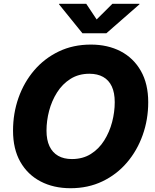

<svg xmlns="http://www.w3.org/2000/svg" viewBox="-20 -970 809 1000"><path d="M347.2 10.3Q259.3 10.3 191.7 -24.9Q124 -60.1 85.9 -127Q47.9 -193.8 47.9 -289.6Q47.9 -379.9 76.4 -460.7Q105 -541.5 158.2 -603.8Q211.4 -666 286.1 -701.9Q360.8 -737.8 453.1 -737.8Q541 -737.8 608.2 -702.9Q675.3 -668 713.6 -600.8Q752 -533.7 752 -437.5Q752 -347.2 723.1 -266.4Q694.3 -185.5 641.1 -123.3Q587.9 -61 513.4 -25.4Q439 10.3 347.2 10.3ZM354.5 -141.6Q411.1 -141.6 453.1 -168Q495.1 -194.3 522.7 -238.3Q550.3 -282.2 564 -334.5Q577.6 -386.7 577.6 -438Q577.6 -486.8 562.3 -519.8Q546.9 -552.7 517.3 -569.3Q487.8 -585.9 445.8 -585.9Q389.6 -585.9 347.4 -559.3Q305.2 -532.7 277.3 -488.8Q249.5 -444.8 235.8 -392.8Q222.2 -340.8 222.2 -289.6Q222.2 -241.2 237.8 -208.3Q253.4 -175.3 283 -158.4Q312.5 -141.6 354.5 -141.6ZM429.2 -950.2 483.4 -868.7 565.4 -950.2H706.5L706.1 -947.3L534.2 -796.9H409.2L287.6 -947.3L288.1 -950.2Z"/></svg>

Font: Inter 17pt ExtraBold
Style: Italic
Weight: 800
Italic angle: -9.3988°
Version: Version 4.001;git-66647c0bb